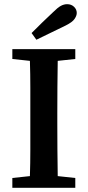

<svg xmlns="http://www.w3.org/2000/svg" viewBox="-20 -898 419 918"><path d="M39 -616V-663H340V-616L256 -607Q255 -545 254.5 -481.5Q254 -418 254 -353V-310Q254 -247 254.5 -183.5Q255 -120 256 -56L340 -47V0H39V-47L123 -56Q125 -118 125 -182Q125 -246 125 -310V-353Q125 -416 125 -479.5Q125 -543 123 -607ZM131 -740Q157 -766 182.5 -791Q208 -816 233 -839Q256 -862 271 -870Q286 -878 301 -878Q321 -878 334 -865.5Q347 -853 347 -836Q347 -823 336.5 -807.5Q326 -792 294 -776Q259 -759 224 -742Q189 -725 154 -708Z"/></svg>

Font: Source Serif Pro SemiBold
Style: Regular
Weight: 600
Designer: Frank Grießhammer
Foundry: Adobe Systems Incorporated
Version: Version 3.001;hotconv 1.0.111;makeotfexe 2.5.65597